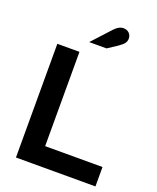

<svg xmlns="http://www.w3.org/2000/svg" viewBox="-159 -967 865 1060"><g transform="rotate(20 274.0 -437.0)"><path d="M66 0V-668H196V-114H533V0ZM228 -737 327 -845Q342 -861 354.5 -867.5Q367 -874 381 -874Q401 -874 414 -861.5Q427 -849 427 -829Q427 -816 419.5 -804Q412 -792 389 -776L330 -737Z"/></g></svg>

Font: Atkinson Hyperlegible Next SemiBold
Style: Regular
Weight: 600
Designer: Elliott Scott, Megan Eiswerth, Linus Boman, Theodore Petrosky, Letters from Sweden
Foundry: Applied Design Works, Letters from Sweden
Version: Version 2.001